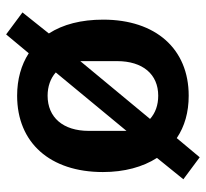

<svg xmlns="http://www.w3.org/2000/svg" viewBox="-42 -566 656 611"><g transform="rotate(90 285.5 -261.0)"><path d="M90 47 150 -25C187 -1 233 12 285 12C435 12 528 -93 528 -261C528 -329 512 -388 483 -433L551 -517L481 -569L420 -496C383 -521 338 -534 285 -534C136 -534 43 -429 43 -262C43 -192 58 -134 87 -89L20 -5ZM285 -85C256 -85 230 -94 211 -111L397 -336V-216C397 -134 354 -85 285 -85ZM175 -306C175 -388 217 -437 285 -437C315 -437 340 -428 359 -411L175 -189Z"/></g></svg>

Font: IBM Plex Devanagari Medium
Style: Regular
Weight: 600
Designer: Mike Abbink, Paul van der Laan, Pieter van Rosmalen, Erin McLaughlin
Foundry: Bold Monday
Version: Version 1.0